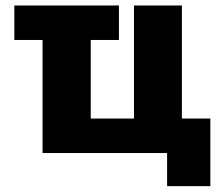

<svg xmlns="http://www.w3.org/2000/svg" viewBox="-20 -544 793 685"><path d="M404.3 -524.4V-401.4H303.7V-121.1H458V-524.4H628.9V-121.1H730.5V120.1H576.2V2H131.8V-401.4H31.2V-524.4Z"/></svg>

Font: Gen Shin Gothic Heavy
Style: Bold
Weight: 900
Designer: [Source Han Sans]
Ryoko NISHIZUKA  (kana & ideographs); Paul D. Hunt (Latin, Greek & Cyrillic); Wenlong ZHANG  (bopomofo
Version: Version 1.002.20150607